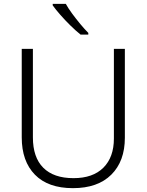

<svg xmlns="http://www.w3.org/2000/svg" viewBox="-20 -968 762 998"><path d="M629 -252Q629 -130 558.5 -60Q488 10 359 10Q230 10 161.5 -60Q93 -130 93 -254V-714H151V-254Q151 -150 205 -96Q259 -42 362 -42Q463 -42 517.5 -96.5Q572 -151 572 -248V-714H629ZM322 -948Q334 -926 354.5 -898Q375 -870 397.5 -843Q420 -816 439 -797V-788H399Q374 -808 346 -835.5Q318 -863 293.5 -891Q269 -919 254 -940V-948Z"/></svg>

Font: Noto Sans Bengali UI Light
Style: Regular
Weight: 300
Designer: Jelle Bosma - Monotype Design Team
Foundry: Monotype Imaging Inc.
Version: Version 2.003; ttfautohint (v1.8.4.7-5d5b)